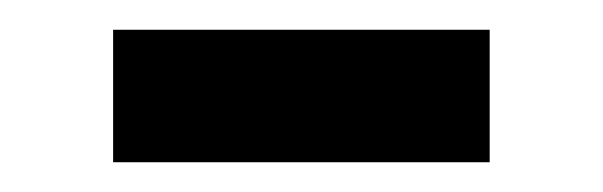

<svg xmlns="http://www.w3.org/2000/svg" viewBox="-20 -350 405 129"><path d="M56 -241H309V-330H56Z"/></svg>

Font: Saira UNSAM Medium SC
Style: Regular
Weight: 500
Designer: Hector Gatti with collaboration of the Omnibus-Type team
Foundry: Omnibus-Type
Version: Version 1.072;PS 001.072;hotconv 1.0.88;makeotf.lib2.5.64775